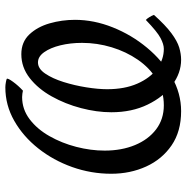

<svg xmlns="http://www.w3.org/2000/svg" viewBox="-10 -660 685 704"><g transform="rotate(-90 332.0 -307.5)"><path d="M611.3 -114.7Q615.7 -111.3 621.3 -102.3Q627 -93.3 629.9 -85Q591.8 -42.5 562.7 -21Q533.7 0.5 510.3 7.6Q486.8 14.6 465.3 14.6Q417 14.6 373 -17.8Q329.1 -50.3 301 -108.2Q272.9 -166 272.9 -241.2Q272.9 -294.9 288.1 -352.5Q303.2 -410.2 331.1 -460Q358.9 -509.8 398.2 -540.5Q437.5 -571.3 485.8 -571.3Q530.3 -571.3 558.1 -542Q585.9 -512.7 598.9 -467.5Q611.8 -422.4 611.8 -374.5Q611.8 -305.2 584.2 -236.1Q556.6 -167 509.5 -110.4Q462.4 -53.7 402.3 -19.5Q342.3 14.6 276.9 14.6Q202.6 14.6 151.6 -20.3Q100.6 -55.2 74 -113.5Q47.4 -171.9 47.4 -241.7Q47.4 -315.4 72 -384.8Q96.7 -454.1 140.4 -509.3Q184.1 -564.5 241.5 -597.2Q298.8 -629.9 364.3 -629.9Q372.6 -629.9 383.3 -627.9Q394 -626 395.5 -624.5Q398.4 -620.6 384.5 -601.6Q370.6 -582.5 352.1 -565.4Q349.1 -566.4 341.3 -567.4Q333.5 -568.4 328.6 -568.4Q283.7 -568.4 247.3 -540.8Q210.9 -513.2 185.3 -468Q159.7 -422.9 146 -369.9Q132.3 -316.9 132.3 -265.6Q132.3 -203.6 152.6 -154.5Q172.9 -105.5 210.2 -77.1Q247.6 -48.8 298.3 -48.8Q350.6 -48.8 393.1 -74.7Q435.5 -100.6 465.3 -143.8Q495.1 -187 511.2 -240.2Q527.3 -293.5 527.3 -348.6Q527.3 -391.6 518.3 -428.2Q509.3 -464.8 493.2 -487.5Q477.1 -510.3 455.6 -510.3Q432.6 -510.3 414.6 -483.6Q396.5 -457 383.8 -416.5Q371.1 -376 364.3 -333Q357.4 -290 357.4 -256.8Q357.4 -192.4 377.9 -145.8Q398.4 -99.1 432.1 -74Q465.8 -48.8 505.4 -48.8Q522 -48.8 544.9 -60.8Q567.9 -72.8 611.3 -114.7Z"/></g></svg>

Font: Gentium Book Plus
Style: Italic
Weight: 400
Italic angle: -8°
Designer: Victor Gaultney, Annie Olsen, Iska Routamaa, Becca Hirsbrunner
Foundry: SIL International
Version: Version 6.101